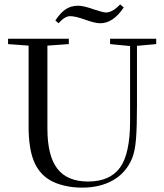

<svg xmlns="http://www.w3.org/2000/svg" viewBox="-20 -839 746 872"><path d="M435.5 -733.4Q411.6 -733.4 367.2 -749.5Q322.3 -765.6 298.8 -765.6Q274.4 -765.6 245.6 -733.4L231.4 -746.1Q253.9 -780.3 277.8 -796.6Q301.8 -813 335 -813Q358.9 -813 401.4 -797.9Q448.2 -782.2 461.4 -782.2Q490.2 -782.2 525.9 -818.8L542 -805.2Q494.1 -733.4 435.5 -733.4ZM352.1 13.2Q309.6 13.2 270.5 3.7Q231.4 -5.9 205.6 -21.5Q155.3 -51.8 132.6 -110.1Q109.9 -168.5 109.9 -264.2V-631.8L16.6 -638.7V-663.1H292.5V-638.7L195.3 -631.8V-254.9Q195.3 -131.8 240.2 -73.2Q285.2 -14.6 379.9 -14.6Q479 -14.6 524.9 -77.6Q570.8 -140.6 570.8 -290V-629.9L480 -638.7V-663.1H689.5V-638.7L602.1 -630.9V-357.4Q602.1 -262.7 597.7 -208Q593.3 -153.3 580.6 -121.6Q553.7 -55.2 494.4 -21Q435.1 13.2 352.1 13.2Z"/></svg>

Font: Elstob 18pt
Style: Regular
Weight: 400
Designer: Peter S. Baker
Version: Version 1.015